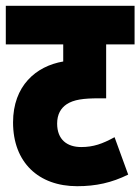

<svg xmlns="http://www.w3.org/2000/svg" viewBox="-20 -642 484 662"><path d="M444 -489V-622H0V-489H198V-430C104 -414 25 -346 25 -220C25 -82 113 0 246 0C311 0 365 -12 422 -40L375 -169C333 -146 302 -135 260 -135C212 -135 177 -160 177 -216C177 -248 190 -269 209 -282C234 -299 269 -303 321 -303H346V-489Z"/></svg>

Font: Noto Sans ExtraCondensed Black
Style: Italic
Weight: 900
Width: 2
Italic angle: -12°
Designer: Monotype Design Team
Foundry: Monotype Imaging Inc.
Version: Version 2.013